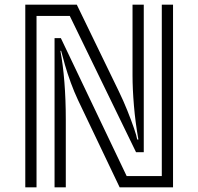

<svg xmlns="http://www.w3.org/2000/svg" viewBox="-20 -800 847 820"><path d="M313 -373Q297 -407 282.5 -446.5Q268 -486 257.5 -522.5Q247 -559 241 -583H238Q249 -525 255 -449.5Q261 -374 261 -288V0H213V-637H240L521 -48H671V-780H719V0H491ZM278 -732H136V0H88V-780H308L487 -411Q507 -370 524 -327.5Q541 -285 552.5 -251.5Q564 -218 566 -204H571Q558 -278 552 -349Q546 -420 546 -478V-780H594V-150H561Z"/></svg>

Font: Train One
Style: Regular
Weight: 400
Designer: Fontworks Inc.
Foundry: Fontworks Inc.
Version: Version 1.100